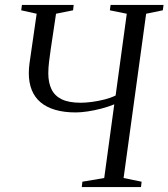

<svg xmlns="http://www.w3.org/2000/svg" viewBox="-20 -763 687 783"><path d="M313.5 0 316 -22 405 -37 446 -337.5Q421.5 -327.5 392.8 -320Q364 -312.5 336.8 -308.5Q309.5 -304.5 289 -304.5Q241.5 -304.5 205.5 -315Q169.5 -325.5 145.5 -345.8Q121.5 -366 109.5 -396Q97.5 -426 97.5 -464.5Q97.5 -474 98.2 -484.5Q99 -495 100.5 -506L129.5 -707L66.5 -721L69.5 -743H280.5L278 -721L208.5 -707L187 -563Q183 -535.5 180 -510.8Q177 -486 177 -464Q177 -426.5 189.8 -399.5Q202.5 -372.5 231.5 -358.2Q260.5 -344 309 -344Q328.5 -344 353.8 -347.2Q379 -350.5 405 -357Q431 -363.5 451.5 -373.5L497 -707L428 -721L431 -743H647L644 -721L576 -707L484 -37L557.5 -22L555 0Z"/></svg>

Font: Merriweather 120pt Light
Style: Italic
Weight: 300
Italic angle: -7.8°
Version: Version 2.101